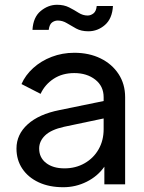

<svg xmlns="http://www.w3.org/2000/svg" viewBox="-20 -772 603 804"><path d="M245 12Q186 12 142 -8.5Q98 -29 73.5 -65.5Q49 -102 49 -150Q49 -209 96 -251.5Q143 -294 229 -311L414 -349V-365Q414 -411 379 -438.5Q344 -466 291 -466Q241 -466 204.5 -442Q168 -418 150 -379L70 -420Q86 -457 119 -487Q152 -517 196.5 -534Q241 -551 291 -551Q353 -551 401 -527.5Q449 -504 476.5 -462Q504 -420 504 -365V0H417V-74Q389 -34 343 -11Q297 12 245 12ZM144 -150Q144 -112 173 -89.5Q202 -67 250 -67Q297 -67 334.5 -88.5Q372 -110 393 -147Q414 -184 414 -231V-276L248 -241Q194 -229 169 -205Q144 -181 144 -150ZM350 -641Q320 -641 299 -652.5Q278 -664 260 -675Q242 -686 222 -686Q209 -686 198 -678Q187 -670 184 -647H116Q119 -700 150.5 -726Q182 -752 219 -752Q248 -752 269.5 -741Q291 -730 309 -718.5Q327 -707 347 -707Q360 -707 371.5 -716Q383 -725 385 -747H453Q450 -694 419.5 -667.5Q389 -641 350 -641Z"/></svg>

Font: Plus Jakarta Text
Style: Regular
Weight: 400
Designer: Gumpita Rahayu
Foundry: Tokotype Studio
Version: Version 1.000